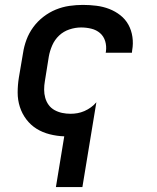

<svg xmlns="http://www.w3.org/2000/svg" viewBox="-20 -548 640 783"><path d="M208 215 242 8Q212 7 182.5 -0.5Q153 -8 129 -23Q105 -38 87.5 -61Q70 -84 61 -112Q52 -140 52 -170.5Q52 -201 57 -232L74 -332Q78 -359 88 -386Q98 -413 115.5 -437Q133 -461 157 -479.5Q181 -498 208 -509Q235 -520 263 -524Q291 -528 318 -528Q346 -528 373.5 -524.5Q401 -521 425.5 -511.5Q450 -502 470.5 -486Q491 -470 503.5 -447.5Q516 -425 520 -397.5Q524 -370 519 -343L518 -333H411L412 -338Q415 -360 409 -380Q403 -400 388 -413Q373 -426 352.5 -431Q332 -436 311 -436Q287 -436 263 -428Q239 -420 221 -403Q203 -386 193 -363Q183 -340 179 -317L163 -217Q160 -200 160 -182.5Q160 -165 164.5 -149Q169 -133 178.5 -120Q188 -107 202.5 -99Q217 -91 233.5 -87.5Q250 -84 268 -84Q282 -84 296 -86.5Q310 -89 324 -95Q338 -101 351 -110.5Q364 -120 373 -131L316 215Z"/></svg>

Font: Iosevka Semibold Extended
Style: Italic
Weight: 600
Width: 7
Italic angle: -9°
Monospace: yes
Designer: Belleve Invis
Foundry: Belleve Invis
Version: Version 32.5.0; ttfautohint (v1.8.4)